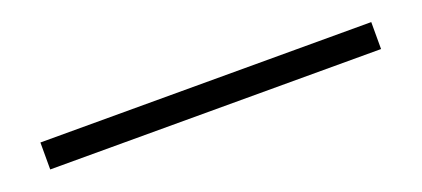

<svg xmlns="http://www.w3.org/2000/svg" viewBox="-9 -154 912 415"><g transform="rotate(-20 446.5 53.0)"><path d="M827 22V84H66V22Z"/></g></svg>

Font: Milkman
Style: Regular
Weight: 300
Designer: Giulia Boggio / Martin Desinde
Version: Version 1.000